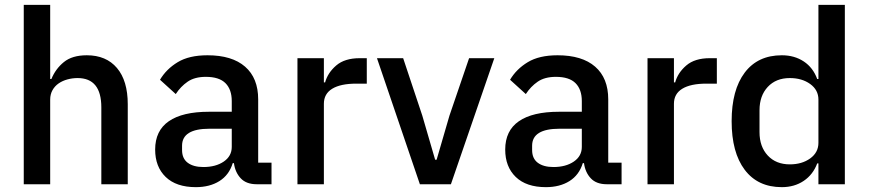

<svg xmlns="http://www.w3.org/2000/svg" viewBox="-20 -760 3583 792"><path d="M78 -740H187V-434H192Q209 -476 243.5 -504Q278 -532 338 -532Q418 -532 462.5 -479.5Q507 -427 507 -330V0H398V-317Q398 -438 300 -438Q279 -438 258.5 -432.5Q238 -427 222 -416Q206 -405 196.5 -388Q187 -371 187 -349V0H78Z M1039 0Q996 0 973 -24.5Q950 -49 945 -87H940Q925 -38 885 -13Q845 12 788 12Q707 12 663.5 -30Q620 -72 620 -143Q620 -221 676.5 -260Q733 -299 842 -299H936V-343Q936 -391 910 -417Q884 -443 829 -443Q783 -443 754 -423Q725 -403 705 -372L640 -431Q666 -475 713 -503.5Q760 -532 836 -532Q937 -532 991 -485Q1045 -438 1045 -350V-89H1100V0ZM819 -71Q870 -71 903 -93.5Q936 -116 936 -154V-229H844Q731 -229 731 -159V-141Q731 -106 754.5 -88.5Q778 -71 819 -71Z M1207 0V-520H1316V-420H1321Q1332 -460 1367 -490Q1402 -520 1464 -520H1493V-415H1450Q1385 -415 1350.5 -394Q1316 -373 1316 -332V0Z M1712 0 1535 -520H1643L1722 -283L1775 -101H1781L1834 -283L1915 -520H2019L1840 0Z M2483 0Q2440 0 2417 -24.5Q2394 -49 2389 -87H2384Q2369 -38 2329 -13Q2289 12 2232 12Q2151 12 2107.5 -30Q2064 -72 2064 -143Q2064 -221 2120.5 -260Q2177 -299 2286 -299H2380V-343Q2380 -391 2354 -417Q2328 -443 2273 -443Q2227 -443 2198 -423Q2169 -403 2149 -372L2084 -431Q2110 -475 2157 -503.5Q2204 -532 2280 -532Q2381 -532 2435 -485Q2489 -438 2489 -350V-89H2544V0ZM2263 -71Q2314 -71 2347 -93.5Q2380 -116 2380 -154V-229H2288Q2175 -229 2175 -159V-141Q2175 -106 2198.5 -88.5Q2222 -71 2263 -71Z M2651 0V-520H2760V-420H2765Q2776 -460 2811 -490Q2846 -520 2908 -520H2937V-415H2894Q2829 -415 2794.5 -394Q2760 -373 2760 -332V0Z M3356 -86H3351Q3334 -40 3295.5 -14Q3257 12 3205 12Q3106 12 3052 -59.5Q2998 -131 2998 -260Q2998 -389 3052 -460.5Q3106 -532 3205 -532Q3257 -532 3295.5 -506.5Q3334 -481 3351 -434H3356V-740H3465V0H3356ZM3238 -82Q3288 -82 3322 -106.5Q3356 -131 3356 -171V-349Q3356 -389 3322 -413.5Q3288 -438 3238 -438Q3181 -438 3147 -401.5Q3113 -365 3113 -305V-215Q3113 -155 3147 -118.5Q3181 -82 3238 -82Z"/></svg>

Font: IBM Plex Sans Hebrew Medium
Style: Regular
Weight: 500
Designer: Mike Abbink, Paul van der Laan, Pieter van Rosmalen, Yanek Iontef
Foundry: Bold Monday
Version: Version 1.2